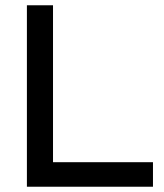

<svg xmlns="http://www.w3.org/2000/svg" viewBox="-20 -708 620 728"><path d="M82 -688H181V-93H560V0H82Z"/></svg>

Font: Roundo Medium
Style: Regular
Weight: 500
Designer: Namrata Goyal (Gurmukhi), Shiva Nallaperumal (Latin)
Foundry: Indian Type Foundry
Version: Version 1.000;PS 1.0;hotconv 1.0.88;makeotf.lib2.5.647800